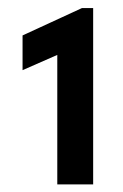

<svg xmlns="http://www.w3.org/2000/svg" viewBox="-20 -911 312 486"><path d="M125 -772 37.1 -733.4V-821.3L187.5 -890.6H215.8V-444.3H125Z"/></svg>

Font: Reddit Sans Strawberry SemiBold
Style: Regular
Weight: 600
Designer: Stephen Hutchings
Foundry: Reddit
Version: Version 1.013